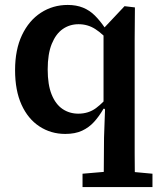

<svg xmlns="http://www.w3.org/2000/svg" viewBox="-20 -528 653 777"><path d="M314 229V175L431 165H489L597 175V229ZM244 14Q186 14 139.5 -16.5Q93 -47 67 -104.5Q41 -162 41 -244Q41 -327 69 -386Q97 -445 145.5 -476.5Q194 -508 254 -508Q289 -508 316 -497Q343 -486 364 -465Q385 -444 404 -416H438L433 -349Q396 -391 365.5 -410.5Q335 -430 298 -430Q262 -430 234 -410.5Q206 -391 189.5 -350.5Q173 -310 173 -247Q173 -185 189 -145.5Q205 -106 233 -87Q261 -68 297 -68Q338 -68 368.5 -90.5Q399 -113 431 -154L436 -88H399Q381 -57 360.5 -34.5Q340 -12 312 1Q284 14 244 14ZM399 229Q400 196 400 162.5Q400 129 400.5 95.5Q401 62 401 29L405 -85L399 -92V-416L403 -417L484 -503L526 -498L525 -371V25Q525 59 525 93Q525 127 525.5 161Q526 195 526 229Z"/></svg>

Font: Source Serif 4 SemiBold
Style: Regular
Weight: 600
Designer: Frank Grießhammer
Foundry: Adobe Systems Incorporated
Version: Version 4.004;hotconv 1.0.116;makeotfexe 2.5.65601